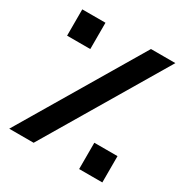

<svg xmlns="http://www.w3.org/2000/svg" viewBox="-162 -830 924 961"><g transform="rotate(30 300.0 -350.0)"><path d="M22 0 437 -700H578L163 0ZM426 0V-152H560V0ZM40 -548V-700H174V-548Z"/></g></svg>

Font: Tektur SemiBold
Style: Regular
Weight: 600
Designer: Adam Jagosz
Foundry: Adam Jagosz
Version: Version 1.005;gftools[0.9.30]